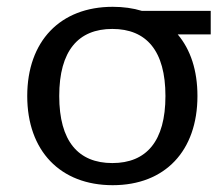

<svg xmlns="http://www.w3.org/2000/svg" viewBox="-20 -532 648 564"><path d="M154 -250C154 -383 210 -447 310 -447C410 -447 466 -383 466 -250C466 -117 410 -53 310 -53C210 -53 154 -117 154 -250ZM599 -431V-500H397C371 -508 342 -512 311 -512C157 -512 60 -411 60 -250C60 -89 157 12 311 12C465 12 560 -89 560 -250C560 -325 540 -386 502 -431Z"/></svg>

Font: Perun
Style: Regular
Weight: 400
Foundry: Copyright (c) Stefan Peev, Context Ltd, 2016
Version: Version 1.089